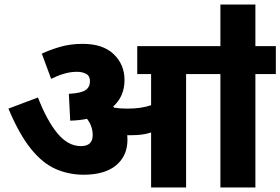

<svg xmlns="http://www.w3.org/2000/svg" viewBox="-20 -825 1234 845"><path d="M541 -211Q541 -139 491 -97.5Q441 -56 348 -56Q283 -56 225.5 -81Q168 -106 116.5 -169.5Q65 -233 17 -347L147 -396Q186 -295 232.5 -238.5Q279 -182 336 -182Q388 -182 388 -230Q388 -270 363 -302Q329 -295 289 -294L283 -412Q337 -415 356.5 -428.5Q376 -442 376 -467Q376 -491 359 -500Q342 -509 319 -509Q290 -509 261.5 -500.5Q233 -492 205 -478L164 -589Q198 -605 243.5 -618.5Q289 -632 344 -632Q433 -632 480.5 -586.5Q528 -541 528 -473Q528 -401 478 -356Q480 -353 483 -351Q495 -349 509.5 -348Q524 -347 542 -347Q571 -347 596 -350.5Q621 -354 645 -362V-499H584V-622H1194V-499H1104V0H950V-499H799V0H645V-242Q624 -235 602.5 -232.5Q581 -230 559 -230Q550 -230 540 -230Q541 -221 541 -211ZM950 -617V-805H1104V-617Z"/></svg>

Font: Noto Sans ExtraBold
Style: Italic
Weight: 800
Italic angle: -12°
Designer: Monotype Design Team
Foundry: Monotype Imaging Inc.
Version: Version 2.013; ttfautohint (v1.8.4.7-5d5b)